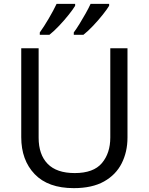

<svg xmlns="http://www.w3.org/2000/svg" viewBox="-20 -964 771 994"><path d="M640 -252Q640 -178 610 -118.5Q580 -59 518.5 -24.5Q457 10 362 10Q229 10 159.5 -62.5Q90 -135 90 -254V-714H180V-251Q180 -164 226.5 -116Q273 -68 367 -68Q464 -68 507.5 -119.5Q551 -171 551 -252V-714H640ZM545 -934Q535 -917 512 -888Q489 -859 462 -830.5Q435 -802 412 -784H362V-796Q376 -815 392 -841Q408 -867 423.5 -894.5Q439 -922 449 -944H545ZM369 -934Q359 -917 336 -888Q313 -859 286 -830.5Q259 -802 236 -784H186V-796Q207 -825 232 -867.5Q257 -910 273 -944H369Z"/></svg>

Font: Noto Sans Hebrew Droid SemiBold
Style: Regular
Weight: 600
Designer: Monotype Design Team
Foundry: Monotype Imaging Inc.
Version: Version 1.100; ttfautohint (v1.8.4.7-5d5b)